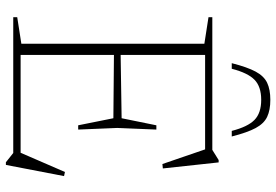

<svg xmlns="http://www.w3.org/2000/svg" viewBox="-163 -750 938 652"><g transform="rotate(90 306.0 -424.0)"><path d="M420 -486 414.5 -353 420 -220.5H405.5L381.5 -340L156.5 -342V-364.5L381.5 -368L405.5 -486ZM552 -508 537 -506.5 483 -664 511 -651.5H130V-676H489L523.5 -697.5H531.5ZM492.5 -10.5 564 -175.5 578 -172.5 540 25H531L499.5 0H130V-25H521ZM38.5 0V-13.5L128.5 -27.5V-649L38.5 -663V-676H166.5V0ZM319 -842Q274 -842 250.8 -819.2Q227.5 -796.5 213.5 -742H194.5Q208 -795 223.2 -823.2Q238.5 -851.5 261.2 -862.2Q284 -873 319 -873Q354 -873 376.8 -862.2Q399.5 -851.5 414.8 -823.2Q430 -795 443.5 -742H424.5Q410.5 -796.5 387.2 -819.2Q364 -842 319 -842Z"/></g></svg>

Font: Newsreader 16pt 16pt ExtraLight
Style: Regular
Weight: 250
Version: Version 1.003